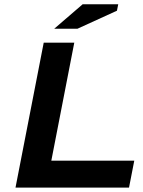

<svg xmlns="http://www.w3.org/2000/svg" viewBox="-20 -857 651 877"><path d="M569.3 0H50.8L179.7 -662.1H319.3L214.4 -123H593.3ZM357.4 -837.4H520L514.2 -808.1L333.5 -725.6H227.5Z"/></svg>

Font: PT Astra Sans
Style: Bold Italic
Weight: 700
Italic angle: -16°
Designer: A.Korolkova, I. Chaeva
Foundry: ParaType Ltd
Version: Version 1.002W